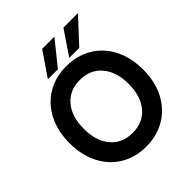

<svg xmlns="http://www.w3.org/2000/svg" viewBox="-243 -1059 1233 1233"><g transform="rotate(-45 373.5 -442.5)"><path d="M39 -348Q39 -456 81 -539Q123 -622 199 -667.5Q275 -713 373 -713Q472 -713 548 -667.5Q624 -622 666 -539.5Q708 -457 708 -348Q708 -240 665.5 -157.5Q623 -75 547 -29.5Q471 16 373 16Q274 16 198.5 -29.5Q123 -75 81 -157.5Q39 -240 39 -348ZM577 -348Q577 -459 522 -524Q467 -589 373 -589Q279 -589 224 -524.5Q169 -460 169 -348Q169 -237 224 -172.5Q279 -108 373 -108Q467 -108 522 -173Q577 -238 577 -348ZM536 -901H668L516 -737H425ZM343 -901H454L322 -737H231Z"/></g></svg>

Font: Hanken Grotesk
Style: Bold
Weight: 700
Designer: Alfredo Marco Pradil
Foundry: Hanken Design Co.
Version: Version 3.014